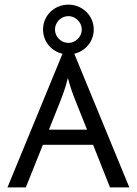

<svg xmlns="http://www.w3.org/2000/svg" viewBox="-20 -816 596 836"><path d="M12.5 0H92.4L166.7 -185.4H385.4L459 0H543.1L303.5 -581.9C352.1 -593.8 388.2 -635.4 388.2 -687.5C388.2 -748.6 338.2 -795.8 277.8 -795.8C216.7 -795.8 167.4 -748.6 167.4 -687.5C167.4 -635.4 203.5 -593.1 252.1 -581.9ZM277.8 -629.2C245.8 -629.2 219.4 -655.6 219.4 -687.5C219.4 -718.8 245.8 -745.8 277.8 -745.8C309 -745.8 336.1 -718.8 336.1 -687.5C336.1 -655.6 309 -629.2 277.8 -629.2ZM193.1 -251.4 242.4 -375C254.9 -406.9 264.6 -433.3 275.7 -476.4C286.8 -433.3 297.2 -406.2 309.7 -375L359 -251.4Z"/></svg>

Font: Afacad
Style: Regular
Weight: 400
Designer: Kristian Moeller
Foundry: Dicotype
Version: Version 1.000